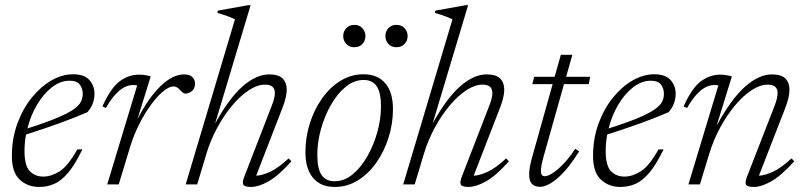

<svg xmlns="http://www.w3.org/2000/svg" viewBox="-20 -730 3188 760"><path d="M306 -138.5Q277 -78.5 250 -46.5Q223 -14.5 195 -2.2Q167 10 135 10Q89 10 58 -19Q27 -48 27 -112.5Q27 -182 48.8 -241Q70.5 -300 106 -343.8Q141.5 -387.5 184 -411.8Q226.5 -436 269 -436Q314 -436 334 -413Q354 -390 354 -360Q354 -317 326 -286Q274.5 -263.5 212.5 -241.2Q150.5 -219 83 -197.5Q77 -164.5 77 -132Q77 -74.5 97.8 -52.8Q118.5 -31 151.5 -31Q182.5 -31 215.8 -51.8Q249 -72.5 286 -138.5ZM255 -410.5Q219.5 -410.5 186.2 -385Q153 -359.5 127.2 -316.5Q101.5 -273.5 88.5 -221.5Q162.5 -245 206.2 -263.5Q250 -282 271.8 -297.5Q293.5 -313 300.5 -327.8Q307.5 -342.5 307.5 -358Q307.5 -380 295.8 -395.2Q284 -410.5 255 -410.5Z M523 -392Q520.5 -392.5 517 -393Q513.5 -393.5 507.5 -393.5Q450.5 -393.5 399 -302.5L385.5 -309Q418.5 -382.5 454.2 -408.5Q490 -434.5 529.5 -434.5Q556 -434.5 576.5 -427.5L524 -258Q567 -342 615.2 -388.8Q663.5 -435.5 708.5 -435.5Q731 -435.5 741.5 -425Q752 -414.5 752 -398.5Q752 -380.5 740 -370Q728 -359.5 713 -359.5Q705.5 -359.5 694 -372.5Q688.5 -379 681.8 -383.5Q675 -388 667 -388Q649.5 -388 626 -368.5Q602.5 -349 577.8 -315.5Q553 -282 531.2 -238.8Q509.5 -195.5 495 -148.5L450 0H404.5Z M797.5 -123 760.5 0H715L910 -653.5Q884 -666.5 840 -679L842.5 -688L962.5 -709.5H972L831.5 -241Q886.5 -341 940.5 -388.2Q994.5 -435.5 1045 -435.5Q1083 -435.5 1099 -419Q1115 -402.5 1115 -375Q1115 -345 1096.5 -299L994 -34.5Q1017 -35.5 1048.8 -49.8Q1080.5 -64 1122.5 -103L1133.5 -91.5Q1081.5 -33.5 1042.2 -11.8Q1003 10 974 10Q948.5 10 943.2 1Q938 -8 947.5 -32L1055.5 -311Q1068 -342.5 1068 -362Q1068 -395 1029 -395Q999 -395 965.5 -373.2Q932 -351.5 899.8 -313.2Q867.5 -275 840.8 -226Q814 -177 797.5 -123Z M1419 -436Q1475 -436 1505.2 -400.2Q1535.5 -364.5 1535.5 -298.5Q1535.5 -240 1518 -185Q1500.5 -130 1469.5 -86Q1438.5 -42 1396.5 -16Q1354.5 10 1305 10Q1249.5 10 1219.2 -25.8Q1189 -61.5 1189 -127.5Q1189 -186 1206.2 -241Q1223.5 -296 1254.5 -340Q1285.5 -384 1327.5 -410Q1369.5 -436 1419 -436ZM1304.5 -12.5Q1342.5 -12.5 1375.8 -39.8Q1409 -67 1434.2 -111.5Q1459.5 -156 1473.8 -207.8Q1488 -259.5 1488 -308.5Q1488 -364 1471 -388.8Q1454 -413.5 1419.5 -413.5Q1381.5 -413.5 1348.2 -386.2Q1315 -359 1289.8 -314.5Q1264.5 -270 1250.2 -218.2Q1236 -166.5 1236 -117.5Q1236 -62 1253 -37.2Q1270 -12.5 1304.5 -12.5ZM1382.5 -543Q1362.5 -543 1350.5 -556.2Q1338.5 -569.5 1338.5 -587Q1338.5 -605 1350.5 -618.2Q1362.5 -631.5 1382.5 -631.5Q1403 -631.5 1414.8 -618.2Q1426.5 -605 1426.5 -587Q1426.5 -569.5 1414.8 -556.2Q1403 -543 1382.5 -543ZM1549.5 -543Q1529 -543 1517.2 -556.2Q1505.5 -569.5 1505.5 -587Q1505.5 -605 1517.2 -618.2Q1529 -631.5 1549.5 -631.5Q1569.5 -631.5 1581.5 -618.2Q1593.5 -605 1593.5 -587Q1593.5 -569.5 1581.5 -556.2Q1569.5 -543 1549.5 -543Z M1658.5 -123 1621.5 0H1576L1771 -653.5Q1745 -666.5 1701 -679L1703.5 -688L1823.5 -709.5H1833L1692.5 -241Q1747.5 -341 1801.5 -388.2Q1855.5 -435.5 1906 -435.5Q1944 -435.5 1960 -419Q1976 -402.5 1976 -375Q1976 -345 1957.5 -299L1855 -34.5Q1878 -35.5 1909.8 -49.8Q1941.5 -64 1983.5 -103L1994.5 -91.5Q1942.5 -33.5 1903.2 -11.8Q1864 10 1835 10Q1809.5 10 1804.2 1Q1799 -8 1808.5 -32L1916.5 -311Q1929 -342.5 1929 -362Q1929 -395 1890 -395Q1860 -395 1826.5 -373.2Q1793 -351.5 1760.8 -313.2Q1728.5 -275 1701.8 -226Q1675 -177 1658.5 -123Z M2132 -111.5Q2121 -71.5 2121 -53.5Q2121 -32.5 2136.5 -32.5Q2156 -32.5 2190.2 -62Q2224.5 -91.5 2257 -141L2272.5 -131Q2229 -61 2188.2 -25.8Q2147.5 9.5 2117.5 9.5Q2097 9.5 2085.8 -1.8Q2074.5 -13 2074.5 -39.5Q2074.5 -65.5 2086.5 -108L2167.5 -397H2087L2094.5 -426H2175.5L2200 -513H2245.5L2221 -426H2316L2310.5 -397H2212.5Z M2606.5 -138.5Q2577.5 -78.5 2550.5 -46.5Q2523.5 -14.5 2495.5 -2.2Q2467.5 10 2435.5 10Q2389.5 10 2358.5 -19Q2327.5 -48 2327.5 -112.5Q2327.5 -182 2349.2 -241Q2371 -300 2406.5 -343.8Q2442 -387.5 2484.5 -411.8Q2527 -436 2569.5 -436Q2614.5 -436 2634.5 -413Q2654.5 -390 2654.5 -360Q2654.5 -317 2626.5 -286Q2575 -263.5 2513 -241.2Q2451 -219 2383.5 -197.5Q2377.5 -164.5 2377.5 -132Q2377.5 -74.5 2398.2 -52.8Q2419 -31 2452 -31Q2483 -31 2516.2 -51.8Q2549.5 -72.5 2586.5 -138.5ZM2555.5 -410.5Q2520 -410.5 2486.8 -385Q2453.5 -359.5 2427.8 -316.5Q2402 -273.5 2389 -221.5Q2463 -245 2506.8 -263.5Q2550.5 -282 2572.2 -297.5Q2594 -313 2601 -327.8Q2608 -342.5 2608 -358Q2608 -380 2596.2 -395.2Q2584.5 -410.5 2555.5 -410.5Z M2699.5 -302.5 2686 -309Q2719 -382.5 2754.8 -408.5Q2790.5 -434.5 2830 -434.5Q2843 -434.5 2855.5 -432.5Q2868 -430.5 2877 -427.5L2816.5 -232Q2873 -336.5 2928.2 -386Q2983.5 -435.5 3035.5 -435.5Q3073 -435.5 3089 -419Q3105 -402.5 3105 -375Q3105 -345 3087 -299L2984 -34.5Q3007.5 -35.5 3039 -49.8Q3070.5 -64 3113 -103L3124 -91.5Q3071.5 -33.5 3032.2 -11.8Q2993 10 2964.5 10Q2938.5 10 2933.2 1Q2928 -8 2937.5 -32L3046 -311Q3058 -342.5 3058 -362Q3058 -395 3019 -395Q2989 -395 2955.5 -373.2Q2922 -351.5 2890 -313.2Q2858 -275 2831.2 -226Q2804.5 -177 2788 -123L2750.5 0H2705L2823.5 -392Q2821 -392.5 2817.5 -393Q2814 -393.5 2808 -393.5Q2751 -393.5 2699.5 -302.5Z"/></svg>

Font: Newsreader 16pt Light
Style: Italic
Weight: 300
Italic angle: -17°
Designer: Hugues Gentile
Foundry: Production Type
Version: Version 1.003; ttfautohint (v1.8.3)